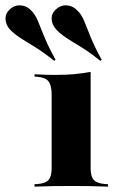

<svg xmlns="http://www.w3.org/2000/svg" viewBox="-106 -695 441 715"><path d="M86.3 -209.7V-341.9Q86.3 -376.6 75 -391.5Q63.7 -406.5 33.9 -408.9L22.6 -409.7V-418.5Q48.4 -416.9 65.3 -416.5Q82.3 -416.1 104.8 -416.1Q141.9 -416.1 171.8 -419Q201.6 -421.8 231.5 -427.4V-418.5V-209.7ZM158.9 -2.4Q121.8 -2.4 93.1 -2Q64.5 -1.6 22.6 0V-8.9L33.9 -9.7Q63.7 -12.1 75 -25Q86.3 -37.9 86.3 -68.5V-209.7H231.5V-68.5Q231.5 -37.9 243.1 -25Q254.8 -12.1 284.7 -9.7L296 -8.9V0Q254.8 -1.6 225.8 -2Q196.8 -2.4 158.9 -2.4ZM96 -468.5Q53.2 -502.4 21.8 -521.4Q-9.7 -540.3 -31.9 -554.8Q-54 -569.4 -69.4 -585.5Q-84.7 -603.2 -85.5 -623.8Q-86.3 -644.4 -70.2 -659.7Q-51.6 -676.6 -29 -675Q-6.5 -673.4 8.9 -657.3Q25 -641.9 35.1 -616.9Q45.2 -591.9 59.7 -556.5Q74.2 -521 100.8 -472.6ZM267.7 -468.5Q225 -502.4 193.5 -521.4Q162.1 -540.3 139.9 -554.8Q117.7 -569.4 103.2 -585.5Q87.1 -603.2 86.3 -623.8Q85.5 -644.4 101.6 -659.7Q120.2 -676.6 142.7 -675Q165.3 -673.4 180.6 -657.3Q197.6 -641.9 207.7 -616.5Q217.7 -591.1 231.9 -556Q246 -521 272.6 -472.6Z"/></svg>

Font: Playfair 144pt SemiExpanded Black
Style: Regular
Weight: 900
Width: 6
Designer: Claus Eggers Sørensen
Foundry: Claus Eggers Sørensen
Version: Version 2.203